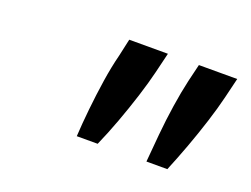

<svg xmlns="http://www.w3.org/2000/svg" viewBox="-59 -873 678 518"><g transform="rotate(20 280.0 -613.5)"><path d="M193 -467Q195 -503 199.5 -546.5Q204 -590 210.5 -632.5Q217 -675 226 -710L237 -760H348L334 -702Q326 -669 313 -628Q300 -587 284.5 -545Q269 -503 253 -467ZM393 -467Q396 -503 400 -546.5Q404 -590 410.5 -632.5Q417 -675 425 -710L437 -760H547L533 -702Q525 -669 512 -628Q499 -587 483.5 -545Q468 -503 453 -467Z"/></g></svg>

Font: Ubuntu Sans Mono Medium
Style: Italic
Weight: 500
Italic angle: -13.5°
Monospace: yes
Designer: Dalton Maag Ltd
Foundry: Dalton Maag Ltd
Version: Version 1.006